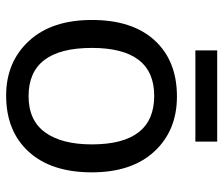

<svg xmlns="http://www.w3.org/2000/svg" viewBox="-71 -646 727 625"><g transform="rotate(90 292.5 -333.5)"><path d="M441 -677V-606H144V-677ZM541 -269Q541 -137 474 -63.5Q407 10 291 10Q182 10 113.5 -64Q45 -138 45 -269Q45 -401 111.5 -473.5Q178 -546 294 -546Q405 -546 473 -472.5Q541 -399 541 -269ZM136 -269Q136 -63 293 -63Q372 -63 411 -117Q450 -171 450 -269Q450 -472 292 -472Q136 -472 136 -269Z"/></g></svg>

Font: Advent Sans Logo
Style: Regular
Weight: 400
Designer: Types & Symbols
Foundry: Types & Symbols
Version: Version 1.002